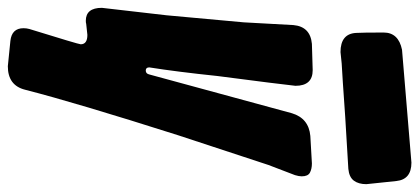

<svg xmlns="http://www.w3.org/2000/svg" viewBox="-311 -553 1070 490"><g transform="rotate(90 224.0 -308.0)"><path d="M112 -642Q65 -642 63 -682Q62 -698 62 -752Q62 -790 106 -799L394 -823Q437 -823 441 -784.5Q445 -746 449 -708Q449 -688 440 -676Q431 -664 410 -662Q254 -653 190 -648L141 -645ZM148 207Q116 204 83.5 200.5Q51 197 51 167Q51 159 53 152Q92 26 92 21Q92 4 68 4L40 7Q37 8 32 8Q-1 8 -1 -33L18 -198L36 -395L43 -522Q47 -565 91 -569L158 -571Q198 -571 198 -527Q194 -489 173 -328Q162 -223 151 -154Q151 -145 159 -145Q167 -145 169 -154L268 -518Q281 -561 326 -565L396 -569Q410 -569 419.5 -564Q429 -559 429 -543Q429 -536 426 -526L400 -458L324 -227Q241 34 208 163Q197 207 148 207Z"/></g></svg>

Font: Bangerz
Style: Bold
Weight: 700
Designer: vernon adams
Foundry: Vernon Adams
Version: Version 2.10;February 7, 2025;FontCreator 13.0.0.2683 64-bit